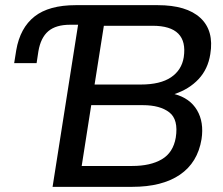

<svg xmlns="http://www.w3.org/2000/svg" viewBox="-20 -725 865 745"><path d="M184 0 283 -629H252Q197 -629 167.5 -604Q138 -579 129 -526L122 -480H35L43 -530Q58 -617 114 -661Q170 -705 274 -705H592Q704 -705 757.5 -655.5Q811 -606 796 -515Q787 -457 750.5 -418Q714 -379 657 -360Q717 -344 744.5 -297.5Q772 -251 762 -185Q747 -94 678 -47Q609 0 493 0ZM347 -397H526Q602 -397 643.5 -425Q685 -453 693 -503Q711 -625 572 -625H383ZM297 -81H493Q564 -81 608 -107Q652 -133 662 -191Q673 -261 637 -289Q601 -317 534 -317H334Z"/></svg>

Font: Winston Medium
Style: Italic
Weight: 500
Italic angle: -9°
Designer: Original fonts by Vernon Adams / Changes by Cristiano Sobral
Foundry: Original fonts by Vernon Adams / Changes by Cristiano Sobral
Version: Version 2.503;July 17, 2020;FontCreator 13.0.0.2655 64-bit